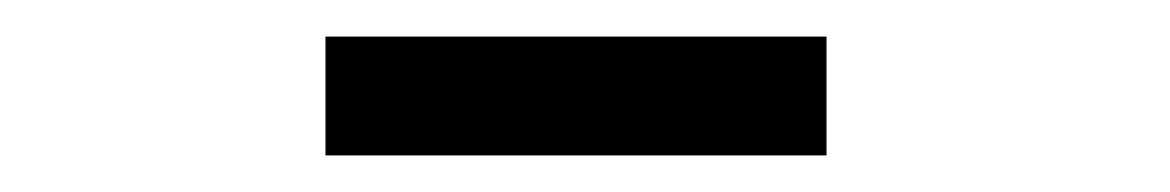

<svg xmlns="http://www.w3.org/2000/svg" viewBox="-20 -788 640 105"><path d="M158 -703V-768H432V-703Z"/></svg>

Font: Cinzel Decorative
Style: Bold
Weight: 700
Version: Version 1.002;PS 001.002;hotconv 1.0.56;makeotf.lib2.0.21325